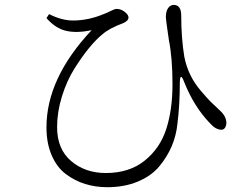

<svg xmlns="http://www.w3.org/2000/svg" viewBox="-20 -738 1040 793"><path d="M358.4 -613.3Q297.9 -600.6 253.9 -610.4Q210 -620.1 171.9 -663.1L182.6 -679.7Q235.4 -653.3 281.2 -653.3Q345.7 -653.3 410.2 -680.7Q420.9 -684.6 430.7 -689.5Q440.4 -694.3 444.8 -696.3Q449.2 -698.2 453.6 -699.7Q458 -701.2 461.9 -701.2Q479.5 -701.2 495.1 -689Q510.7 -676.8 510.7 -666Q510.7 -652.3 489.3 -642.6Q430.7 -621.1 402.3 -595.7Q377 -575.2 347.7 -539.6Q318.4 -503.9 287.1 -454.1Q255.9 -404.3 235.8 -339.8Q215.8 -275.4 215.8 -212.9Q215.8 -122.1 273.9 -72.8Q332 -23.4 417 -23.4Q513.7 -23.4 577.1 -74.2Q640.6 -125 666.5 -204.6Q692.4 -284.2 692.4 -389.6Q692.4 -498 677.7 -571.3Q665 -657.2 665 -667Q665 -691.4 674.3 -704.6Q683.6 -717.8 698.2 -717.8Q728.5 -716.8 728.5 -673.8Q728.5 -581.1 741.2 -503.9Q749 -463.9 766.1 -428.7Q783.2 -393.6 809.6 -362.8Q835.9 -332 849.1 -318.8Q862.3 -305.7 888.7 -281.2Q914.1 -257.8 915 -231.4Q915 -219.7 909.7 -210.9Q904.3 -202.1 894.5 -202.1Q871.1 -202.1 847.7 -228.5Q781.2 -296.9 740.2 -400.4Q735.4 -414.1 731.4 -418.5Q727.5 -422.9 725.1 -417.5Q722.7 -412.1 722.7 -397.5Q722.7 -305.7 712.9 -227.5Q708 -178.7 689.5 -134.8Q670.9 -90.8 638.2 -51.3Q605.5 -11.7 549.8 11.7Q494.1 35.2 422.9 35.2Q375 35.2 332 22Q289.1 8.8 252 -19Q214.8 -46.9 193.4 -96.7Q171.9 -146.5 171.9 -211.9Q171.9 -415 358.4 -613.3Z"/></svg>

Font: GenYoMin TW TTF Light
Style: Regular
Weight: 300
Version: Version 1.300